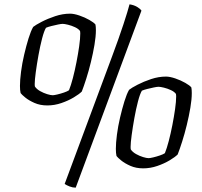

<svg xmlns="http://www.w3.org/2000/svg" viewBox="-20 -772 931 885"><path d="M198 -286Q165 -286 139 -297.5Q113 -309 96.5 -322.5Q80 -336 75 -343Q72 -356 72 -376Q72 -403 77 -441.5Q82 -480 91.5 -520.5Q101 -561 111.5 -595Q122 -629 133 -648Q144 -657 172 -671.5Q200 -686 234.5 -697.5Q269 -709 303 -709Q321 -709 346 -700.5Q371 -692 392 -680Q413 -668 420 -659Q422 -649 422 -633Q422 -604 415.5 -565.5Q409 -527 399 -486Q389 -445 377.5 -409Q366 -373 357 -350Q345 -338 320 -323Q295 -308 263 -297Q231 -286 198 -286ZM223 -333Q229 -333 244 -336.5Q259 -340 275 -345.5Q291 -351 298 -356Q307 -378 316 -412.5Q325 -447 332.5 -485.5Q340 -524 345 -559Q350 -594 350 -618Q350 -623 349.5 -625Q349 -627 349 -629Q342 -639 326 -646.5Q310 -654 293.5 -658Q277 -662 269 -662Q262 -662 247.5 -659Q233 -656 217 -652Q201 -648 192 -644Q183 -629 174 -594.5Q165 -560 157.5 -518.5Q150 -477 145 -440Q140 -403 140 -385Q140 -376 141 -373Q149 -361 165 -352Q181 -343 197.5 -338Q214 -333 223 -333ZM329 93Q315 93 301 87.5Q287 82 278 76L497 -513Q528 -596 549 -660Q570 -724 577 -752Q597 -749 611.5 -740.5Q626 -732 632 -723ZM640 4Q607 4 581 -7.5Q555 -19 538.5 -32.5Q522 -46 517 -53Q514 -66 514 -86Q514 -113 519 -151.5Q524 -190 533.5 -230.5Q543 -271 553.5 -305Q564 -339 575 -358Q586 -367 614 -381.5Q642 -396 676.5 -407.5Q711 -419 745 -419Q763 -419 788 -410.5Q813 -402 834 -390Q855 -378 862 -369Q864 -359 864 -343Q864 -314 857.5 -275.5Q851 -237 841 -196Q831 -155 819.5 -119Q808 -83 799 -60Q787 -48 762 -33Q737 -18 705 -7Q673 4 640 4ZM665 -43Q671 -43 686 -46.5Q701 -50 717 -55.5Q733 -61 740 -66Q749 -88 758 -122.5Q767 -157 774.5 -195.5Q782 -234 787 -269Q792 -304 792 -328Q792 -333 791.5 -335Q791 -337 791 -339Q784 -349 768 -356.5Q752 -364 735.5 -368Q719 -372 711 -372Q704 -372 689.5 -369Q675 -366 659 -362Q643 -358 634 -354Q625 -339 616 -304.5Q607 -270 599.5 -228.5Q592 -187 587 -150Q582 -113 582 -95Q582 -86 583 -83Q591 -71 607 -62Q623 -53 639.5 -48Q656 -43 665 -43Z"/></svg>

Font: Texturina 72pt 72pt Light
Style: Italic
Weight: 300
Italic angle: -11°
Designer: Guillermo Torres Carreño
Foundry: Omnibus-Type
Version: Version 1.002; ttfautohint (v1.8.3)